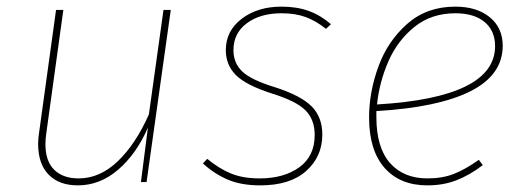

<svg xmlns="http://www.w3.org/2000/svg" viewBox="-20 -549 1574 579"><path d="M95 -115Q95 -132 98 -150L149 -519H171L120 -150Q117 -131 117 -114Q117 -63 143.5 -37Q170 -11 217 -11Q281 -11 335 -62.5Q389 -114 429 -204L473 -519H495L422 0H405L426 -164Q391 -84 336 -37Q281 10 215 10Q158 10 126.5 -22.5Q95 -55 95 -115Z M978 -476 963 -462Q933 -486 902 -497.5Q871 -509 829 -509Q765 -509 724.5 -479Q684 -449 684 -398Q684 -359 710.5 -333.5Q737 -308 809 -286Q887 -261 919.5 -228.5Q952 -196 952 -143Q952 -77 903.5 -33.5Q855 10 765 10Q707 10 666.5 -7.5Q626 -25 592 -56L605 -70Q640 -41 676 -26Q712 -11 763 -11Q836 -11 882.5 -44.5Q929 -78 929 -142Q929 -188 901.5 -216Q874 -244 800 -267Q722 -292 691.5 -322.5Q661 -353 661 -398Q661 -456 709 -492.5Q757 -529 829 -529Q875 -529 911 -516Q947 -503 978 -476Z M1115 -214V-196Q1115 -104 1156 -57.5Q1197 -11 1269 -11Q1314 -11 1348.5 -24.5Q1383 -38 1424 -67L1436 -51Q1395 -20 1355.5 -5Q1316 10 1269 10Q1186 10 1139.5 -43Q1093 -96 1093 -195Q1093 -271 1121 -348Q1149 -425 1208 -477Q1267 -529 1353 -529Q1418 -529 1457 -497Q1496 -465 1496 -411Q1496 -323 1399 -274Q1302 -225 1115 -214ZM1117 -234Q1473 -255 1473 -410Q1473 -456 1441.5 -482.5Q1410 -509 1353 -509Q1281 -509 1230 -468Q1179 -427 1151.5 -364.5Q1124 -302 1117 -234Z"/></svg>

Font: FiraGO Thin
Style: Italic
Weight: 100
Italic angle: -8°
Designer: bBox Type GmbH
Foundry: bBox Type GmbH
Version: Version 1.001